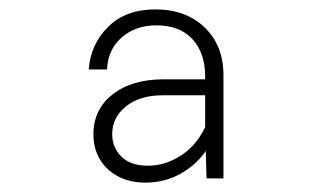

<svg xmlns="http://www.w3.org/2000/svg" viewBox="-20 -729 690 409"><path d="M420 -349 417 -450V-566Q417 -616 390 -645.5Q363 -675 313 -675Q269 -675 239.5 -649.5Q210 -624 208 -581H169Q173 -635 210.5 -672Q248 -709 311 -709Q376 -709 416 -670.5Q456 -632 456 -569V-349ZM290 -340Q256 -340 231 -353.5Q206 -367 192.5 -390Q179 -413 179 -443Q179 -496 220 -528Q261 -560 328 -560H425V-526H326Q278 -526 248.5 -502.5Q219 -479 219 -443Q219 -415 238.5 -395.5Q258 -376 295 -376Q333 -376 367.5 -399Q402 -422 421 -467L435 -440Q424 -410 402 -387.5Q380 -365 351.5 -352.5Q323 -340 290 -340Z"/></svg>

Font: Azeret Mono Thin Thin
Style: Regular
Weight: 250
Version: Version 1.002